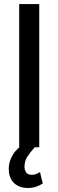

<svg xmlns="http://www.w3.org/2000/svg" viewBox="-20 -731 290 953"><path d="M174.8 0Q149.4 0 75.2 0Q75.2 -33.2 75.2 -84Q75.2 -233.4 75.2 -533.2Q75.2 -578.1 75.2 -710.9Q100.6 -710.9 174.8 -710.9Q174.8 -533.2 174.8 0ZM152.3 0Q127.9 27.3 114.3 48.8Q101.6 70.3 101.6 96.7Q101.6 112.3 109.4 124Q117.2 136.7 137.7 136.7Q150.4 136.7 159.2 132.8Q168.9 128.9 178.7 123Q182.6 142.6 192.4 179.7Q177.7 189.5 160.2 195.3Q141.6 202.1 117.2 202.1Q75.2 202.1 48.8 176.8Q23.4 151.4 23.4 106.4Q23.4 69.3 44.9 35.2Q66.4 1 110.4 -23.4Q125 -15.6 152.3 0Z"/></svg>

Font: Noto Sans Hebrew DECATHLON 
Style: Regular
Weight: 400
Designer: Monotype Design team
Version: Version 1.03 uh